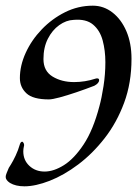

<svg xmlns="http://www.w3.org/2000/svg" viewBox="-40 -660 483 676"><path d="M46 -4Q15 -4 -5 -16Q-20 -26 -20 -37Q-20 -43 -16.5 -51Q-13 -59 -9 -69Q-9 -69 -1.5 -81Q6 -93 15 -112Q24 -131 30 -152Q33 -161 38 -161Q41 -161 43.5 -155.5Q46 -150 44 -144Q43 -140 42.5 -135.5Q42 -131 42 -127Q42 -96 63.5 -76Q85 -56 117 -56Q149 -56 185 -78.5Q221 -101 254.5 -151.5Q288 -202 310 -286Q318 -315 324.5 -357Q331 -399 331 -441Q331 -482 321.5 -517.5Q312 -553 287.5 -573.5Q263 -594 219 -590Q193 -589 168.5 -571.5Q144 -554 128.5 -523.5Q113 -493 113 -452Q113 -410 145 -390.5Q177 -371 221 -371Q259 -371 296 -383Q298 -384 302 -384Q309 -384 309 -378Q309 -367 292 -358Q261 -346 228.5 -335Q196 -324 170 -317Q144 -310 132 -310Q76 -310 53 -331.5Q30 -353 30 -385Q30 -429 50.5 -474Q71 -519 107 -556.5Q143 -594 189 -617Q235 -640 287 -640Q325 -640 356 -616Q387 -592 405 -550Q423 -508 423 -453Q423 -368 397 -298Q371 -228 328.5 -173.5Q286 -119 235.5 -81Q185 -43 135 -23.5Q85 -4 46 -4Z"/></svg>

Font: Kings
Style: Regular
Weight: 400
Designer: Robert E. Leuschke
Foundry: Robert E. Leuschke
Version: Version 1.010; ttfautohint (v1.8.3)